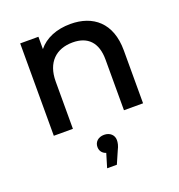

<svg xmlns="http://www.w3.org/2000/svg" viewBox="-142 -656 967 1039"><g transform="rotate(-20 341.5 -137.0)"><path d="M378 -538C298 -538 232 -511 192 -461V-532H87V0H197V-272C197 -383 260 -440 355 -440C441 -440 491 -391 491 -292V0H601V-305C601 -464 507 -538 378 -538ZM385 193C397 170 400 153 400 138C400 110 378 88 344 88C310 88 288 109 288 138C288 160 300 177 322 184L298 264H354Z"/></g></svg>

Font: Montserrat-Alt1 SemBd
Style: Regular
Weight: 600
Designer: Differentunic
Foundry: Differentunic
Version: Version 7.222